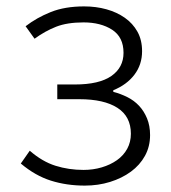

<svg xmlns="http://www.w3.org/2000/svg" viewBox="-20 -567 535 600"><path d="M245 13Q188 13 139 -2.5Q90 -18 45 -56L73 -96Q112 -62 153.5 -49Q195 -36 241 -36Q271 -36 298 -44Q325 -52 345.5 -66.5Q366 -81 377.5 -102Q389 -123 389 -149Q389 -203 347 -230Q305 -257 228 -257H159V-303H214Q290 -303 328 -329.5Q366 -356 366 -402Q366 -451 330.5 -474Q295 -497 241 -497Q190 -497 155.5 -483.5Q121 -470 88 -446L60 -485Q95 -512 139 -529.5Q183 -547 243 -547Q280 -547 312.5 -538Q345 -529 370 -511.5Q395 -494 409.5 -468Q424 -442 424 -407Q424 -365 400 -333.5Q376 -302 334 -285V-280Q357 -274 378 -263.5Q399 -253 414.5 -236.5Q430 -220 439.5 -197Q449 -174 449 -145Q449 -109 433 -80Q417 -51 389 -30.5Q361 -10 324 1.5Q287 13 245 13Z"/></svg>

Font: SpoqaHanSansJP-Light
Style: Regular
Weight: 300
Designer: [Source Han Sans]
Ryoko NISHIZUKA  (kana & ideographs); Paul D. Hunt (Latin, Greek & Cyrillic); Wenlong ZHANG  (bopomofo
Foundry: Spoqa (http://bi.spoqa.com)
Version: Version 1.002.20150607